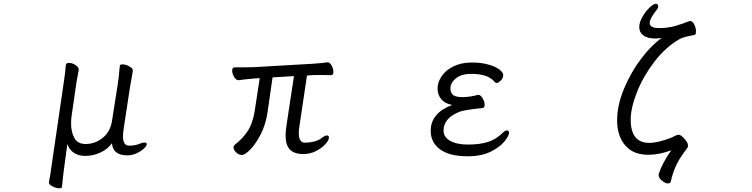

<svg xmlns="http://www.w3.org/2000/svg" viewBox="-20 -822 4040 1032"><path d="M624 -468Q625 -476 638 -476Q655 -476 674.5 -465.5Q694 -455 694 -443V-441L689 -412Q679 -357 679 -355L646 -139Q641 -107 641 -90Q641 -39 674 -39Q708 -39 735 -51Q748 -56 756 -56Q769 -56 769 -47Q769 -38 753.5 -23.5Q738 -9 714 2Q690 13 666 13Q586 13 582 -52Q556 -18 517.5 -1Q479 16 438 16Q403 16 377.5 -0.5Q352 -17 342 -48L325 78Q320 113 313 183Q312 190 299 190Q282 190 262.5 180Q243 170 243 159V157Q253 105 257 70L321 -367Q331 -432 334 -473Q336 -484 351 -484Q367 -484 385 -473Q403 -462 403 -449V-446L399 -423Q393 -395 388 -359L364 -193Q362 -173 362 -159Q362 -113 379.5 -80.5Q397 -48 440 -48Q491 -48 532 -81Q573 -114 582 -172L612 -363Q618 -398 624 -468Z M1445 -406 1418 -219Q1409 -155 1382.5 -102.5Q1356 -50 1326.5 -19.5Q1297 11 1280 11Q1264 11 1249.5 -2.5Q1235 -16 1235 -30Q1235 -38 1242 -44Q1286 -78 1312.5 -119.5Q1339 -161 1349 -226L1376 -402L1345 -400Q1330 -399 1285 -394Q1270 -391 1262 -391H1261Q1249 -391 1238.5 -408.5Q1228 -426 1228 -442Q1228 -460 1241 -460H1282Q1324 -460 1344 -461L1656 -479Q1717 -483 1739 -487H1742Q1753 -487 1762.5 -469.5Q1772 -452 1772 -436Q1772 -418 1760 -418L1696 -419Q1669 -419 1657 -418L1630 -416L1589 -141Q1586 -122 1586 -107Q1586 -55 1619 -55Q1642 -55 1667 -61Q1692 -67 1710 -81Q1727 -94 1737 -94Q1748 -94 1748 -82Q1748 -69 1729 -47.5Q1710 -26 1678.5 -10Q1647 6 1611 6Q1561 6 1538 -18.5Q1515 -43 1515 -94Q1515 -114 1520 -149L1560 -413Z M2585 -259Q2585 -242 2572 -241Q2482 -232 2455 -223Q2364 -190 2364 -119Q2364 -86 2399 -65.5Q2434 -45 2496 -45Q2557 -45 2601 -58.5Q2645 -72 2681 -107Q2695 -121 2705 -121Q2716 -121 2716 -107Q2716 -93 2692 -62.5Q2668 -32 2618 -7Q2568 18 2494 18Q2396 18 2345.5 -19Q2295 -56 2295 -119Q2295 -214 2410 -258Q2372 -265 2352 -288.5Q2332 -312 2332 -347Q2332 -380 2354 -412.5Q2376 -445 2418 -465.5Q2460 -486 2516 -486Q2567 -486 2605.5 -475Q2644 -464 2664.5 -448Q2685 -432 2685 -419Q2685 -400 2669 -387Q2658 -376 2650 -376Q2645 -376 2640.5 -380Q2636 -384 2632 -389Q2596 -425 2514 -425Q2460 -425 2430.5 -401Q2401 -377 2401 -347Q2401 -327 2413 -313.5Q2425 -300 2467 -300Q2486 -300 2509 -303.5Q2532 -307 2548 -312H2551Q2563 -312 2574 -294Q2585 -276 2585 -259Z M3465 10Q3383 10 3340 -41Q3297 -92 3297 -175Q3297 -256 3334 -345Q3371 -434 3427 -507.5Q3483 -581 3537 -618Q3518 -615 3502 -615Q3461 -615 3438.5 -631.5Q3416 -648 3416 -676Q3416 -702 3433 -731.5Q3450 -761 3472 -781.5Q3494 -802 3505 -802Q3511 -802 3514.5 -798Q3518 -794 3518 -789Q3518 -779 3511 -771Q3472 -722 3472 -699Q3472 -671 3523 -671Q3572 -671 3615 -684Q3658 -697 3683 -708Q3685 -709 3689 -709Q3702 -709 3711.5 -690.5Q3721 -672 3721 -653Q3721 -635 3712 -634Q3707 -633 3689 -629.5Q3671 -626 3656 -621.5Q3641 -617 3631 -611Q3557 -568 3497.5 -490.5Q3438 -413 3404 -327.5Q3370 -242 3370 -179Q3370 -54 3470 -54Q3517 -54 3591 -83Q3594 -84 3606.5 -91Q3619 -98 3628 -98Q3639 -98 3658.5 -76.5Q3678 -55 3678 -41Q3678 -33 3674.5 -27Q3671 -21 3663 -11.5Q3655 -2 3652 4Q3604 69 3586 152Q3583 164 3571 164Q3556 164 3538 149Q3520 134 3520 118Q3520 114 3521 112Q3530 84 3548 50Q3566 16 3588 -14Q3522 10 3465 10Z"/></svg>

Font: Iansui
Style: Regular
Weight: 400
Designer: But Ko / Fontworks Inc.
Foundry: zi-hi.com / Fontworks Inc.
Version: Version 1.002